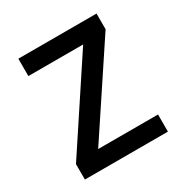

<svg xmlns="http://www.w3.org/2000/svg" viewBox="-123 -592 659 689"><g transform="rotate(-30 206.0 -247.5)"><path d="M379 -71V0H35V-64L272 -423H45V-495H369V-430L131 -71Z"/></g></svg>

Font: Inria Sans
Style: Regular
Weight: 400
Designer: Black Foundry Team
Foundry: Black Foundry
Version: Version 1.2; ttfautohint (v1.8.3)